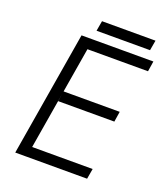

<svg xmlns="http://www.w3.org/2000/svg" viewBox="-146 -910 885 1012"><g transform="rotate(20 296.5 -403.5)"><path d="M58 0 175 -700H239L122 0ZM122 0 131 -58H471L461 0ZM178 -332 187 -390H502L493 -332ZM229 -642 239 -700H578L569 -642ZM241 -750 251 -807H551L541 -750Z"/></g></svg>

Font: Figtree Light Light
Style: Italic
Weight: 300
Italic angle: -9.5°
Version: Version 2.000